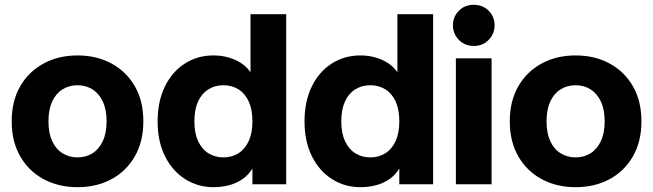

<svg xmlns="http://www.w3.org/2000/svg" viewBox="-20 -764 2708 796"><path d="M301.4 12Q222.4 12 160.7 -21.3Q99 -54.6 63.8 -115.9Q28.5 -177.2 28.5 -260.9Q28.5 -345.4 63.8 -406.3Q99 -467.3 160.7 -500.7Q222.4 -534.2 301.4 -534.2Q380.7 -534.2 442.3 -500.7Q503.9 -467.3 539.1 -406.3Q574.3 -345.4 574.3 -260.9Q574.3 -177.2 539.1 -115.9Q503.9 -54.6 442.3 -21.3Q380.7 12 301.4 12ZM301.4 -111.5Q336.6 -111.5 363.7 -128.8Q390.8 -146.1 406.3 -179.4Q421.9 -212.6 421.9 -260.9Q421.9 -309.6 406.3 -342.8Q390.8 -376 363.7 -393.3Q336.6 -410.6 301.4 -410.6Q266.3 -410.6 238.8 -393.3Q211.3 -376 196.1 -342.8Q180.9 -309.6 180.9 -260.9Q180.9 -212.6 196.1 -179.4Q211.3 -146.1 238.8 -128.8Q266.3 -111.5 301.4 -111.5Z M865.3 12Q800.1 12 747.5 -21.4Q694.9 -54.8 664.2 -116.1Q633.5 -177.4 633.5 -260.5Q633.5 -343.6 663.5 -405.1Q693.5 -466.7 746.1 -500.4Q798.7 -534.2 865.3 -534.2Q896 -534.2 924.5 -526.6Q953.1 -519 977.3 -503.9Q1001.5 -488.8 1018.6 -464.6V-705H1166.6V0H1026.5V-65.4Q1010.4 -38.8 985.5 -21.5Q960.5 -4.1 929.8 3.9Q899 12 865.3 12ZM905.9 -111.5Q941.8 -111.5 968.9 -128.8Q996.1 -146.1 1011.3 -179.4Q1026.5 -212.6 1026.5 -261.2Q1026.5 -309.8 1011.3 -343.1Q996.1 -376.3 968.9 -393.5Q941.8 -410.6 905.9 -410.6Q871 -410.6 843.7 -393.5Q816.3 -376.3 801.1 -343.1Q785.9 -309.8 785.9 -261.2Q785.9 -212.6 801.1 -179.4Q816.3 -146.1 843.7 -128.8Q871 -111.5 905.9 -111.5Z M1474.3 12Q1409.1 12 1356.5 -21.4Q1303.9 -54.8 1273.2 -116.1Q1242.5 -177.4 1242.5 -260.5Q1242.5 -343.6 1272.5 -405.1Q1302.5 -466.7 1355.1 -500.4Q1407.7 -534.2 1474.3 -534.2Q1505 -534.2 1533.5 -526.6Q1562.1 -519 1586.3 -503.9Q1610.5 -488.8 1627.6 -464.6V-705H1775.6V0H1635.5V-65.4Q1619.4 -38.8 1594.5 -21.5Q1569.5 -4.1 1538.8 3.9Q1508 12 1474.3 12ZM1514.9 -111.5Q1550.8 -111.5 1577.9 -128.8Q1605.1 -146.1 1620.3 -179.4Q1635.5 -212.6 1635.5 -261.2Q1635.5 -309.8 1620.3 -343.1Q1605.1 -376.3 1577.9 -393.5Q1550.8 -410.6 1514.9 -410.6Q1480 -410.6 1452.7 -393.5Q1425.3 -376.3 1410.1 -343.1Q1394.9 -309.8 1394.9 -261.2Q1394.9 -212.6 1410.1 -179.4Q1425.3 -146.1 1452.7 -128.8Q1480 -111.5 1514.9 -111.5Z M1870 0V-522.2H2018V0ZM1944.1 -573.5Q1906.8 -573.5 1882.3 -598.7Q1857.8 -624 1857.8 -659.3Q1857.8 -694.6 1882.3 -719.3Q1906.8 -744.1 1944.1 -744.1Q1981.5 -744.1 2006 -719.3Q2030.5 -694.6 2030.5 -659.3Q2030.5 -624 2006 -598.7Q1981.5 -573.5 1944.1 -573.5Z M2366.4 12Q2287.4 12 2225.7 -21.3Q2164 -54.6 2128.8 -115.9Q2093.5 -177.2 2093.5 -260.9Q2093.5 -345.4 2128.8 -406.3Q2164 -467.3 2225.7 -500.7Q2287.4 -534.2 2366.4 -534.2Q2445.7 -534.2 2507.3 -500.7Q2568.9 -467.3 2604.1 -406.3Q2639.3 -345.4 2639.3 -260.9Q2639.3 -177.2 2604.1 -115.9Q2568.9 -54.6 2507.3 -21.3Q2445.7 12 2366.4 12ZM2366.4 -111.5Q2401.6 -111.5 2428.7 -128.8Q2455.8 -146.1 2471.3 -179.4Q2486.9 -212.6 2486.9 -260.9Q2486.9 -309.6 2471.3 -342.8Q2455.8 -376 2428.7 -393.3Q2401.6 -410.6 2366.4 -410.6Q2331.3 -410.6 2303.8 -393.3Q2276.3 -376 2261.1 -342.8Q2245.9 -309.6 2245.9 -260.9Q2245.9 -212.6 2261.1 -179.4Q2276.3 -146.1 2303.8 -128.8Q2331.3 -111.5 2366.4 -111.5Z"/></svg>

Font: TikTok Sans Light
Style: Regular
Weight: 300
Version: Version 4.000